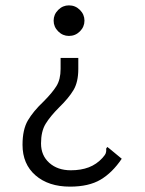

<svg xmlns="http://www.w3.org/2000/svg" viewBox="-20 -573 540 716"><path d="M295 -496Q295 -473 278 -456Q261 -439 237 -439Q214 -439 197 -456Q180 -473 180 -496Q180 -519 197 -536Q214 -553 237 -553Q261 -553 278 -536Q295 -519 295 -496ZM272 -316Q272 -267 254 -237Q236 -207 201 -173Q167 -139 150 -111Q133 -83 133 -38Q133 7 164 34.5Q195 62 244 62Q282 62 311 51Q340 40 362 16Q372 5 374.5 -2Q377 -9 376 -19L380 -25L388 -19L434 19Q399 71 355 97Q311 123 241 123Q161 123 112.5 81Q64 39 64 -33Q64 -90 84 -124Q104 -158 142 -194Q175 -227 190.5 -252Q206 -277 206 -316V-357H272Z"/></svg>

Font: Vazir Code
Style: Code
Weight: 400
Foundry: DejaVu fonts team - Redesigned by Saber Rastikerdar
Version: Version 1.1.2